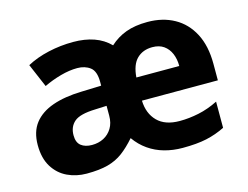

<svg xmlns="http://www.w3.org/2000/svg" viewBox="-82 -690 1077 833"><g transform="rotate(-15 456.0 -273.5)"><path d="M636.7 -557.5Q705.1 -557.5 756.8 -528.8Q808.5 -500.2 837.7 -444.5Q866.9 -388.8 866.9 -308V-233.8H525.9Q527.9 -175.5 562.4 -140.8Q596.8 -106.1 662.1 -106.1Q704 -106.1 747.7 -115.3Q791.4 -124.4 835.5 -146.5V-29Q795.5 -9 751.9 0.5Q708.4 10 644.2 10Q600.9 10 562.4 -0.8Q523.9 -11.6 492.1 -33.8Q460.2 -55.9 436.5 -89.5Q406.1 -54.8 376.6 -32.7Q347.1 -10.6 308.9 -0.3Q270.7 10 213.3 10Q166.7 10 127.1 -8.7Q87.6 -27.4 63.4 -66.2Q39.3 -105.1 39.3 -164.5Q39.3 -223.9 68.5 -261.6Q97.7 -299.2 152.2 -318.4Q206.7 -337.5 282.6 -339.5L371.9 -342.5V-359.7Q371.9 -407.8 348.5 -425.4Q325.1 -443 290.9 -443Q255.6 -443 215.8 -432Q175.9 -421 138.9 -403.3L93.7 -509.1Q136.8 -532.5 191.5 -544.8Q246.2 -557.1 303.3 -557.1Q355.2 -557.1 396.4 -542.7Q437.5 -528.3 467.3 -498.1Q499.4 -527.6 540 -542.5Q580.7 -557.5 636.7 -557.5ZM319.8 -249.6Q251.5 -247.6 225.9 -225.7Q200.3 -203.7 200.3 -165.5Q200.3 -132.7 218.8 -118.4Q237.2 -104.1 267.7 -104.1Q296.9 -104.1 320.3 -116.2Q343.7 -128.4 357.8 -151.6Q371.9 -174.8 371.9 -207.3V-251.9ZM629 -446.4Q586.5 -446.4 559.7 -420.3Q532.9 -394.3 528.6 -337.2H721.3Q721.3 -368.3 710.9 -393.1Q700.4 -417.8 680.1 -432.1Q659.8 -446.4 629 -446.4Z"/></g></svg>

Font: Noto Sans Oriya
Style: Regular
Weight: 400
Designer: Amélie Bonet and Sol Matas
Foundry: Google LLC
Version: Version 2.006